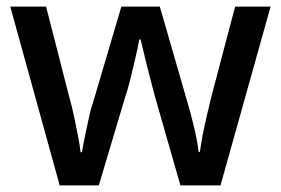

<svg xmlns="http://www.w3.org/2000/svg" viewBox="-20 -560 847 579"><path d="M447 -270Q442 -290 435.5 -314Q429 -338 423 -362.5Q417 -387 412 -408Q407 -429 404 -441H400Q398 -429 393.5 -408Q389 -387 383 -362.5Q377 -338 371 -313.5Q365 -289 358 -269L278 -1H160L11 -540H119L189 -267Q197 -239 203.5 -208Q210 -177 215.5 -148.5Q221 -120 223 -101H227Q229 -114 233 -133.5Q237 -153 241.5 -174.5Q246 -196 250.5 -216Q255 -236 260 -249L346 -540H462L546 -249Q552 -229 559 -201.5Q566 -174 571.5 -147.5Q577 -121 579 -102H583Q585 -119 590 -146.5Q595 -174 602.5 -206Q610 -238 617 -267L689 -540H796L645 -1H524Z"/></svg>

Font: Noto Sans Hebrew Medium
Style: Regular
Weight: 500
Designer: Monotype Design Team
Foundry: Monotype Imaging Inc.
Version: Version 2.003